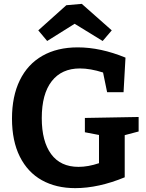

<svg xmlns="http://www.w3.org/2000/svg" viewBox="-20 -961 756 993"><path d="M697 -356V-281L625 -262V-44Q489 12 369 12Q270 12 196.5 -29Q123 -70 82.5 -151Q42 -232 42 -348Q42 -463 82.5 -546Q123 -629 199.5 -672.5Q276 -716 382 -716Q500 -716 629 -663L619 -484H534L513 -586Q447 -607 393 -607Q299 -607 247.5 -541Q196 -475 196 -350Q196 -230 244.5 -164Q293 -98 386 -98Q436 -98 492 -117V-263L419 -277V-351ZM403 -941 558 -804 511 -749 366 -838 224 -749 178 -804 323 -934Z"/></svg>

Font: Bitter Pro
Style: Bold
Weight: 700
Designer: Sol Matas, and Bitter project Authors
Foundry: Sol Matas
Version: Version 1.010